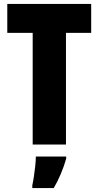

<svg xmlns="http://www.w3.org/2000/svg" viewBox="-20 -827 500 975"><path d="M315 -93H146V-660H17V-807H443V-660H315ZM316 -21Q293 59 253 128H144V114Q148 97 152 70Q156 43 159 15.5Q162 -12 162 -32H316Z"/></svg>

Font: Noto Sans Kannada UI ExtraCondensed Black
Style: Regular
Weight: 900
Width: 2
Designer: Jelle Bosma - Monotype Design Team
Foundry: Monotype Imaging Inc.
Version: Version 2.005; ttfautohint (v1.8.4.7-5d5b)